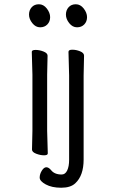

<svg xmlns="http://www.w3.org/2000/svg" viewBox="-20 -718 540 900"><path d="M333 141Q311 162 267 162Q223 162 194.5 146.5Q166 131 166 114.5Q166 98 176 82Q186 66 197 66Q208 66 219 79Q235 100 269 100Q286 100 295 81Q304 62 304 31V-364L301 -475Q301 -485 319 -485Q337 -485 355.5 -477.5Q374 -470 374 -457L372 -364V30Q372 105 333 141ZM204 1Q204 10 186.5 10Q169 10 149.5 2.5Q130 -5 130 -17L132 -105V-368L129 -475Q129 -484 147 -484Q165 -484 184 -476.5Q203 -469 203 -457L201 -368V-105ZM215 -637.5Q215 -617 202 -603.5Q189 -590 168 -590Q147 -590 131.5 -609.5Q116 -629 116 -649.5Q116 -670 128.5 -684Q141 -698 162.5 -698Q184 -698 199.5 -678Q215 -658 215 -637.5ZM388 -637.5Q388 -617 375 -603.5Q362 -590 341 -590Q320 -590 304.5 -609.5Q289 -629 289 -649.5Q289 -670 301.5 -684Q314 -698 335.5 -698Q357 -698 372.5 -678Q388 -658 388 -637.5Z"/></svg>

Font: LXGW WenKai Mono TC
Style: Regular
Weight: 400
Designer: LXGW / Fontworks Inc.
Foundry: LXGW / Fontworks Inc.
Version: Version 1.330